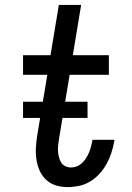

<svg xmlns="http://www.w3.org/2000/svg" viewBox="-20 -755 540 783"><path d="M256 8Q231 8 208 1Q185 -6 168 -22Q151 -38 141.5 -59.5Q132 -81 128.5 -105Q125 -129 126.5 -154Q128 -179 132 -204L173 -450H74V-530H186L220 -735H311L277 -530H424V-450H264L221 -191Q219 -178 217.5 -165.5Q216 -153 216.5 -140.5Q217 -128 220 -115.5Q223 -103 229 -93Q235 -83 246 -77.5Q257 -72 270 -72Q282 -72 293.5 -76.5Q305 -81 314.5 -90Q324 -99 331 -110Q338 -121 342.5 -132Q347 -143 350.5 -155Q354 -167 356 -179Q356 -180 356.5 -181.5Q357 -183 357 -185H447Q446 -182 446 -180Q446 -178 445 -175Q441 -152 433.5 -129.5Q426 -107 414 -85.5Q402 -64 385 -45.5Q368 -27 347 -14.5Q326 -2 302.5 3Q279 8 256 8ZM74 -274V-340H337V-274Z"/></svg>

Font: Iosevka Slab Medium Oblique
Style: Regular
Weight: 500
Italic angle: -9°
Monospace: yes
Designer: Belleve Invis
Foundry: Belleve Invis
Version: Version 11.1.1; ttfautohint (v1.8.3)